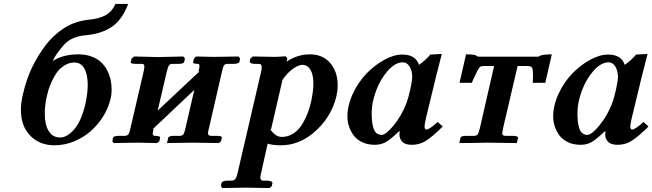

<svg xmlns="http://www.w3.org/2000/svg" viewBox="-20 -718 3279 965"><path d="M354 -403.8Q327.1 -403.8 303.7 -388.9Q280.3 -374 266.1 -354.2Q252 -334.5 240.2 -308.3Q228.5 -282.2 223.6 -266.1Q218.8 -250 215.8 -235.8Q205.1 -191.4 205.1 -146Q205.1 -90.8 225.1 -58.8Q245.1 -26.9 282.2 -26.9Q317.9 -26.9 353.8 -69.1Q389.6 -111.3 409.2 -195.8Q420.9 -248.5 420.9 -292Q420.9 -343.8 403.8 -373.8Q386.7 -403.8 354 -403.8ZM94.2 -240.2Q112.8 -320.3 140.4 -377.7Q168 -435.1 207 -487.8Q245.6 -539.6 301.3 -576.2Q356 -611.8 428.2 -619.1Q481 -624.5 512.5 -642.6Q543.9 -660.6 560.1 -698.2H624Q595.2 -620.1 543 -584Q491.7 -548.3 412.1 -541Q374 -537.6 348.4 -526.1Q322.8 -514.6 305.9 -497.6Q289.1 -480.5 265.1 -446.8Q255.9 -435.1 245.1 -411.1Q295.9 -444.8 375 -444.8Q411.1 -444.8 440.4 -433.8Q469.7 -422.9 488 -405.5Q506.3 -388.2 518.6 -364.5Q530.8 -340.8 535.9 -316.9Q541 -293 541 -268.1Q541 -241.2 535.2 -220.2Q524.9 -175.3 498.8 -133.3Q472.7 -91.3 436.3 -59.1Q399.9 -26.9 352.1 -7.3Q304.2 12.2 253.9 12.2Q179.2 12.2 132.1 -35.9Q85 -84 85 -167Q85 -199.2 94.2 -240.2Z M774.4 -431.2 901.4 -434.1 909.7 -423.8 905.8 -407.2Q904.3 -397 875.5 -397H845.7Q834 -397 828.6 -388.2Q823.2 -379.4 816.4 -350.1L772.5 -162.1L983.4 -359.9L977.5 -357.9Q982.4 -376.5 982.4 -386.2Q982.4 -397 975.6 -397Q947.8 -397 950.7 -405.8L954.6 -423.8L965.8 -434.1Q1023.9 -432.1 1051.8 -432.1L1179.7 -434.1L1186.5 -423.8L1183.6 -407.2Q1180.2 -397 1152.3 -397H1122.6Q1110.4 -397 1105.5 -388.7Q1100.6 -380.9 1093.8 -350.1L1031.7 -80.1Q1025.4 -57.1 1025.4 -48.8Q1025.4 -42 1028.6 -39.1Q1031.7 -36.1 1039.6 -35.2H1069.3Q1097.7 -35.2 1094.7 -25.9L1090.8 -7.8L1079.6 1Q996.6 -1 952.6 -1L819.3 1L825.7 -25.9Q828.1 -35.2 854.5 -35.2H884.8Q897.5 -35.6 902.8 -44.7Q908.2 -53.7 913.6 -80.1L956.5 -266.1L746.6 -67.9L751.5 -69.8V-67.9Q747.6 -50.3 747.6 -45.9Q747.6 -35.2 758.8 -35.2Q772.9 -35.2 779.3 -32.7Q785.6 -30.3 784.7 -25.9L780.8 -7.8L768.6 1Q705.6 -1 674.8 -1L551.8 1L544.4 -7.8L548.3 -25.9Q549.8 -35.2 578.6 -35.2H607.4Q620.6 -35.6 626 -44.2Q631.3 -52.7 636.7 -78.1L699.7 -349.1Q705.6 -373 705.6 -383.8Q705.6 -391.6 702.4 -394.3Q699.2 -397 691.4 -397H662.6Q635.3 -397 636.7 -405.8L641.6 -423.8L653.8 -434.1Z M1399.4 -314.9 1342.3 -67.9 1337.4 -69.8Q1363.8 -29.8 1395.5 -29.8Q1426.8 -29.8 1452.4 -45.7Q1478 -61.5 1495.6 -88.9Q1513.2 -116.2 1524.9 -145.8Q1536.6 -175.3 1544.4 -210Q1555.2 -263.7 1555.2 -296.9Q1555.2 -342.8 1540.3 -367.4Q1525.4 -392.1 1499.5 -392.1Q1479.5 -392.1 1450.2 -370.6Q1420.9 -349.1 1397.5 -313ZM1424.3 -423.8 1420.4 -408.2Q1475.1 -444.8 1537.1 -444.8Q1603 -444.8 1640.1 -400.6Q1677.2 -356.4 1677.2 -290Q1677.2 -263.7 1671.4 -236.8Q1645 -123.5 1551.3 -46.9Q1479 12.2 1391.1 12.2Q1350.6 12.2 1325.2 3.9L1292.5 150.9Q1288.1 170.9 1288.1 172.9Q1288.1 189.9 1303.2 189.9H1322.3Q1334.5 189.9 1342.5 193.6Q1350.6 197.3 1349.1 202.1L1346.2 216.8L1334.5 227.1Q1253.4 225.1 1215.3 225.1L1097.2 227.1L1090.3 216.8L1093.3 202.1Q1096.7 189.9 1126.5 189.9H1144.5Q1156.7 189.9 1163.6 180.2Q1170.4 170.4 1174.3 150.9L1292.5 -357.9Q1295.4 -371.1 1295.4 -379.9Q1295.4 -389.2 1292 -393.1Q1288.6 -397 1280.3 -397H1261.2Q1248 -397 1241 -400.6Q1233.9 -404.3 1235.4 -410.2L1238.3 -423.8L1250.5 -434.1Q1330.1 -432.1 1366.2 -432.1L1416.5 -435.1Z M2021 -194.8Q2034.2 -230.5 2043 -272.9Q2051.8 -315.4 2051.8 -331.1Q2051.8 -361.3 2038.8 -383.1Q2025.9 -404.8 2004.9 -404.8Q1966.8 -404.8 1929.4 -362.8Q1892.1 -320.8 1870.1 -261.7Q1848.1 -202.6 1848.1 -150.9Q1848.1 -127.4 1849.9 -110.1Q1851.6 -92.8 1856.4 -75.7Q1861.3 -58.6 1871.8 -49.3Q1882.3 -40 1897.9 -40Q1919.4 -40 1958.3 -87.4Q1997.1 -134.8 2021 -194.8ZM1987.8 -39.1Q1987.8 -52.2 1988.8 -58.1L1986.8 -59.1Q1941.4 -16.1 1918 -3.2Q1894.5 9.8 1863.8 9.8Q1826.7 9.8 1798.6 -4.2Q1770.5 -18.1 1755.4 -40.3Q1740.2 -62.5 1733.2 -85.7Q1726.1 -108.9 1726.1 -131.8Q1726.1 -188.5 1753.2 -246.6Q1780.3 -304.7 1820.8 -347.2Q1861.3 -389.6 1910.4 -416.7Q1959.5 -443.8 2002 -443.8Q2068.8 -443.8 2085.9 -392.1Q2119.1 -415.5 2143.1 -443.8L2197.8 -446.8Q2199.7 -446.8 2199.7 -443.8L2168.5 -320.8L2121.1 -125Q2113.8 -93.3 2113.8 -83Q2113.8 -66.9 2123 -66.9Q2137.7 -66.9 2180.2 -105L2205.1 -82Q2150.4 -28.3 2119.1 -9.3Q2087.9 9.8 2049.8 9.8Q2016.1 9.8 2002 -5.6Q1987.8 -21 1987.8 -39.1Z M2509.3 -77.1Q2504.4 -51.8 2504.4 -46.9Q2504.4 -36.6 2518.6 -35.2H2558.6Q2571.8 -35.2 2578.1 -32.2Q2584.5 -29.3 2583.5 -24.9L2577.6 1L2428.7 -1Q2350.6 1 2288.6 1L2294.4 -25.9Q2295.9 -35.2 2324.7 -35.2H2364.3Q2376.5 -36.1 2381.8 -43.5Q2386.2 -50.3 2392.6 -77.1L2463.4 -386.2H2410.6Q2396 -386.2 2389.6 -378.9Q2383.3 -371.6 2368.7 -339.8Q2356 -314.5 2351.6 -301.8H2289.6L2322.3 -444.8Q2363.8 -444.8 2373.5 -439Q2379.4 -433.1 2386.7 -433.1H2683.6Q2686 -433.1 2687.3 -433.6Q2688.5 -434.1 2689 -434.6Q2689.5 -435.1 2690.9 -436Q2692.4 -437 2694.3 -438Q2712.4 -444.8 2753.4 -444.8L2720.7 -301.8H2657.7Q2658.7 -311.5 2658.7 -330.1V-346.2Q2658.7 -371.1 2653.6 -378.7Q2648.4 -386.2 2629.4 -386.2H2581.5Z M3055.2 -194.8Q3068.4 -230.5 3077.1 -272.9Q3085.9 -315.4 3085.9 -331.1Q3085.9 -361.3 3073 -383.1Q3060.1 -404.8 3039.1 -404.8Q3001 -404.8 2963.6 -362.8Q2926.3 -320.8 2904.3 -261.7Q2882.3 -202.6 2882.3 -150.9Q2882.3 -127.4 2884 -110.1Q2885.7 -92.8 2890.6 -75.7Q2895.5 -58.6 2906 -49.3Q2916.5 -40 2932.1 -40Q2953.6 -40 2992.4 -87.4Q3031.2 -134.8 3055.2 -194.8ZM3022 -39.1Q3022 -52.2 3022.9 -58.1L3021 -59.1Q2975.6 -16.1 2952.1 -3.2Q2928.7 9.8 2897.9 9.8Q2860.8 9.8 2832.8 -4.2Q2804.7 -18.1 2789.6 -40.3Q2774.4 -62.5 2767.3 -85.7Q2760.3 -108.9 2760.3 -131.8Q2760.3 -188.5 2787.4 -246.6Q2814.5 -304.7 2855 -347.2Q2895.5 -389.6 2944.6 -416.7Q2993.7 -443.8 3036.1 -443.8Q3103 -443.8 3120.1 -392.1Q3153.3 -415.5 3177.2 -443.8L3231.9 -446.8Q3233.9 -446.8 3233.9 -443.8L3202.6 -320.8L3155.3 -125Q3147.9 -93.3 3147.9 -83Q3147.9 -66.9 3157.2 -66.9Q3171.9 -66.9 3214.4 -105L3239.3 -82Q3184.6 -28.3 3153.3 -9.3Q3122.1 9.8 3084 9.8Q3050.3 9.8 3036.1 -5.6Q3022 -21 3022 -39.1Z"/></svg>

Font: Linux Libertine G
Style: Semibold Italic
Weight: 600
Italic angle: -11.5°
Designer: Philipp H. Poll
Foundry: Philipp H. Poll
Version: Version 5.1.1